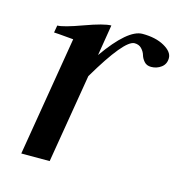

<svg xmlns="http://www.w3.org/2000/svg" viewBox="-76 -519 555 588"><g transform="rotate(15 201.5 -225.0)"><path d="M357 -359Q343 -359 335 -368Q327 -377 324 -387.5Q321 -398 312.5 -407Q304 -416 290 -416Q258 -416 179 -282L132 0H42L105 -379Q96 -380 82 -381Q68 -382 59 -383Q50 -384 43 -384L47 -407Q66 -407 125 -428.5Q184 -450 207 -450L191 -352Q260 -450 306 -450Q348 -450 375.5 -434.5Q403 -419 403 -399Q403 -380 389 -369.5Q375 -359 357 -359Z"/></g></svg>

Font: Judson
Style: Italic
Weight: 400
Italic angle: -9.5°
Version: Version 20110429